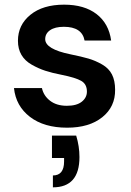

<svg xmlns="http://www.w3.org/2000/svg" viewBox="-20 -536 563 824"><path d="M268 12Q169 12 108.5 -34.5Q48 -81 40 -158H160Q167 -125 195 -103.5Q223 -82 267 -82Q309 -82 331 -99.5Q353 -117 353 -143Q353 -175 328.5 -189Q304 -203 244 -215Q203 -223 174 -232.5Q145 -242 116 -258.5Q87 -275 72 -300.5Q57 -326 57 -361Q57 -429 110.5 -472.5Q164 -516 255 -516Q342 -516 394.5 -475.5Q447 -435 457 -362H343Q332 -421 254 -421Q216 -421 195 -406.5Q174 -392 174 -368Q174 -325 282 -303Q331 -293 360 -284.5Q389 -276 418 -259.5Q447 -243 460.5 -216.5Q474 -190 474 -151Q475 -78 419 -33Q363 12 268 12ZM207 217Q255 217 255 157V142H203V46H307Q321 92 321 138Q321 268 207 268Z"/></svg>

Font: AWOL-DM SemiBold
Style: Regular
Weight: 600
Designer: Colophon Foundry, Jonny Pinhorn, Mikhail Sharanda
Foundry: Colophon Foundry
Version: Version 1.000;Glyphs 3.2.3 (3260)